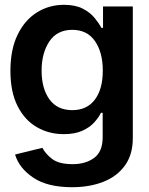

<svg xmlns="http://www.w3.org/2000/svg" viewBox="-20 -573 627 809"><path d="M283.7 215.8Q179.7 215.8 120.1 175.5Q60.5 135.3 43.5 78.1L158.7 49.8Q170.4 73.7 199 96.2Q227.5 118.7 286.1 118.7Q340.8 118.7 376.7 92.3Q412.6 65.9 412.6 5.4V-97.7H405.3Q396 -78.1 377 -57.1Q357.9 -36.1 326.7 -22Q295.4 -7.8 248.5 -7.8Q186 -7.8 135 -37.4Q84 -66.9 54 -126.2Q23.9 -185.5 23.9 -274.4Q23.9 -364.3 54 -426.3Q84 -488.3 135.3 -520.5Q186.5 -552.7 249.5 -552.7Q297.4 -552.7 328.6 -536.6Q359.9 -520.5 378.4 -497.8Q397 -475.1 407.2 -455.6H414.1V-545.9H539.6V8.8Q539.6 78.6 506.3 124.5Q473.1 170.4 415.3 193.1Q357.4 215.8 283.7 215.8ZM284.7 -108.9Q346.2 -108.9 379.6 -153.1Q413.1 -197.3 413.1 -275.4Q413.1 -352.5 380.1 -399.9Q347.2 -447.3 284.7 -447.3Q220.7 -447.3 188 -398.4Q155.3 -349.6 155.3 -275.4Q155.3 -200.2 188.2 -154.5Q221.2 -108.9 284.7 -108.9Z"/></svg>

Font: Inter Tight SemiBold
Style: Regular
Weight: 600
Designer: Rasmus Andersson
Foundry: rsms
Version: Version 3.004; ttfautohint (v1.8.4.7-5d5b)